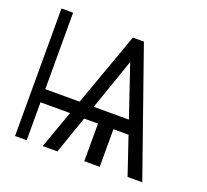

<svg xmlns="http://www.w3.org/2000/svg" viewBox="-124 -878 1109 1029"><g transform="rotate(20 430.5 -363.5)"><path d="M700.3 0 627.8 -214.5H541.5V0H453.5V-214.5H374.6L300.1 0H216.3L293.7 -216.3H125V0H58.6V-727.3H125V-291.2H320.7L471.6 -711.6H534.4L784.1 0ZM401.3 -291.2H601.9L502.8 -583.8Z"/></g></svg>

Font: Inter UI Light
Style: Regular
Weight: 300
Designer: Rasmus Andersson
Foundry: rsms
Version: 3.2;8d6f07862